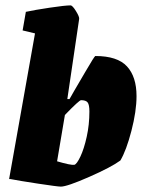

<svg xmlns="http://www.w3.org/2000/svg" viewBox="-20 -685 538 713"><path d="M487 -328Q487 -272 468 -199Q449 -126 427 -89Q393 -64 311 -28Q229 8 206 8Q194 8 121.5 -3Q49 -14 19 -20H14V-21L110 -561L64 -572L76 -641Q108 -648 165 -656.5Q222 -665 242 -665Q249 -665 262 -644Q275 -623 274 -615L230 -317H238Q241 -322 245 -329Q249 -336 254 -345Q263 -360 297 -418.5Q331 -477 334 -477Q416 -477 451.5 -438.5Q487 -400 487 -328ZM312 -271Q312 -296 305.5 -304.5Q299 -313 281 -313Q274 -313 221 -258L192 -86Q243 -71 256 -73Q265 -75 278.5 -103.5Q292 -132 302 -177Q312 -222 312 -271Z"/></svg>

Font: Grenze Black
Style: Italic
Weight: 900
Italic angle: -10°
Designer: Renata Polastri
Foundry: Omnibus-Type
Version: Version 1.002; ttfautohint (v1.8)